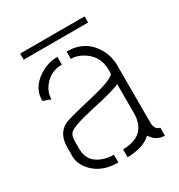

<svg xmlns="http://www.w3.org/2000/svg" viewBox="-146 -697 744 796"><g transform="rotate(-30 226.5 -298.5)"><path d="M64.5 -566.4V-595.7H373V-566.4ZM39.1 -118.2V-163.1Q40 -226.6 86.9 -251Q104.5 -259.8 224.6 -288.1Q347.7 -316.4 348.6 -338.9V-354.5Q348.6 -421.9 290 -456.1Q262.7 -471.7 235.4 -471.7V-506.8Q326.2 -506.8 368.2 -431.6Q388.7 -394.5 388.7 -352.5V-72.3Q392.6 -42 414.1 -39.1V-1Q375 -1 353.5 -33.2Q351.6 -36.1 349.6 -38.1Q317.4 -5.9 248 -1Q241.2 -1 235.4 -1V-38.1Q348.6 -40 349.6 -145.5V-285.2Q322.3 -270.5 204.1 -245.1Q108.4 -223.6 89.8 -205.1Q79.1 -193.4 79.1 -167V-128.9Q80.1 -63.5 148.4 -43.9Q168.9 -38.1 191.4 -38.1V-1Q105.5 -1 61.5 -57.6Q39.1 -86.9 39.1 -118.2ZM45.9 -379.9Q44.9 -441.4 104.5 -480.5Q145.5 -506.8 191.4 -506.8V-469.7Q136.7 -469.7 103.5 -426.8Q82 -399.4 82 -366.2Z"/></g></svg>

Font: Post No Bills Colombo
Style: Light
Weight: 400
Designer: Kosala Senevirathne, Siva Puranthara, Lasantha Premarathna, Tharique Azeez
Foundry: Mooniak
Version: Version 1.220 ; ttfautohint (v1.5)